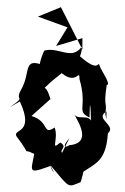

<svg xmlns="http://www.w3.org/2000/svg" viewBox="-105 -1047 767 1180"><g transform="rotate(5 278.5 -457.0)"><path d="M560 -339 551 -370C556 -454 535 -405 544 -548C573 -551 506 -631 497 -649C466 -716 512 -601 364 -710C334 -614 383 -744 371 -770C317 -677 232 -757 145 -726C130 -707 96 -543 157 -632C9 -678 76 -587 22 -473C-14 -394 64 -445 -37 -360L21 -401C131 -208 -8 -231 18 -187C142 -48 41 -127 137 -87C126 30 104 45 277 -39C172 -86 325 95 237 -32C378 107 356 101 436 61C446 25 467 -130 434 6C520 -65 580 -80 577 -253C630 -306 483 -334 557 -386ZM307 -109C288 -126 340 -148 290 -171C232 -109 280 -190 248 -260C176 -202 215 -294 100 -318L206 -431C223 -384 166 -579 135 -458C228 -586 296 -603 246 -608C361 -517 369 -641 374 -570C440 -399 368 -372 456 -340C447 -457 455 -443 474 -250C490 -394 393 -306 361 -351C389 -307 491 -180 339 -158C383 -178 273 -102 344 -203ZM376 -752 222 -1000 86 -930 273 -880 213 -760 370 -822Z"/></g></svg>

Font: Asimov Silicon
Style: Regular
Weight: 400
Designer: Google
Version: Version 2.000980; 2014